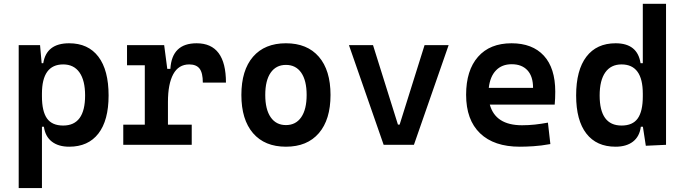

<svg xmlns="http://www.w3.org/2000/svg" viewBox="-20 -752 3556 997"><path d="M77.1 224.6V-517.6H188L196.3 -423.8H204.6Q221.2 -527.3 338.9 -527.3Q438 -527.3 491 -457.5Q543.9 -387.7 543.9 -256.3Q543.9 -127 491 -58.6Q438 9.8 339.4 9.8Q283.2 9.8 249 -16.8Q214.8 -43.5 208 -93.8H197.8V224.6ZM197.8 -251.5Q197.8 -174.3 223.9 -137.2Q250 -100.1 308.1 -100.1Q421.9 -100.1 421.9 -256.3Q421.9 -334.5 392.6 -376Q363.3 -417.5 308.1 -417.5Q197.8 -417.5 197.8 -265.6Z M852.1 -222.7V-104.5H975.6V0H620.1V-104.5H731.9V-413.1H639.6V-517.6H832.5L848.6 -394.5H864.7Q872.6 -527.3 1001 -527.3Q1153.3 -527.3 1153.3 -323.2H1033.2Q1033.2 -373.5 1016.4 -395.5Q999.5 -417.5 962.4 -417.5Q907.2 -417.5 879.6 -366.7Q852.1 -315.9 852.1 -222.7Z M1464.8 9.8Q1354.5 9.8 1293.9 -60.5Q1233.4 -130.9 1233.4 -258.8Q1233.4 -387.2 1293.9 -457.3Q1354.5 -527.3 1464.8 -527.3Q1575.2 -527.3 1635.7 -457.3Q1696.3 -387.2 1696.3 -258.8Q1696.3 -130.9 1635.7 -60.5Q1575.2 9.8 1464.8 9.8ZM1464.8 -102.5Q1516.1 -102.5 1544.2 -143.3Q1572.3 -184.1 1572.3 -258.8Q1572.3 -334 1544.2 -374.5Q1516.1 -415 1464.8 -415Q1413.6 -415 1385.5 -374.5Q1357.4 -334 1357.4 -258.8Q1357.4 -184.1 1385.5 -143.3Q1413.6 -102.5 1464.8 -102.5Z M1972.2 0 1792 -517.6H1917L2046.4 -105H2055.2L2184.6 -517.6H2309.6L2129.4 0Z M2679.2 9.8Q2545.4 9.8 2472.9 -59.8Q2400.4 -129.4 2400.4 -259.8Q2400.4 -386.7 2462.2 -457Q2523.9 -527.3 2636.2 -527.3Q2744.6 -527.3 2804 -462.9Q2863.3 -398.4 2863.3 -275.9Q2863.3 -240.7 2860.4 -209H2523.4Q2552.7 -101.6 2690.9 -101.6Q2725.1 -101.6 2758.1 -105.2Q2791 -108.9 2825.2 -115.2L2837.9 -3.9Q2789.6 4.9 2749.8 7.3Q2710 9.8 2679.2 9.8ZM2518.1 -295.9H2748Q2748 -355.5 2718.8 -387Q2689.5 -418.5 2637.2 -418.5Q2586.4 -418.5 2555.7 -386.7Q2524.9 -355 2518.1 -295.9Z M3176.3 9.8Q3077.6 9.8 3024.7 -58.6Q2971.7 -127 2971.7 -256.3Q2971.7 -387.7 3024.9 -457.5Q3078.1 -527.3 3176.8 -527.3Q3290.5 -527.3 3306.2 -423.8H3317.9V-732.4H3438.5V0L3333.5 4.9L3318.4 -93.8H3307.6Q3301.3 -43.5 3267.1 -16.8Q3232.9 9.8 3176.3 9.8ZM3317.9 -251.5V-265.6Q3317.9 -417.5 3207.5 -417.5Q3152.3 -417.5 3123 -376Q3093.8 -334.5 3093.8 -256.3Q3093.8 -100.1 3207.5 -100.1Q3265.6 -100.1 3291.7 -137.2Q3317.9 -174.3 3317.9 -251.5Z"/></svg>

Font: Cascadia Mono PL SemiBold
Style: Regular
Weight: 600
Monospace: yes
Designer: Aaron Bell
Foundry: Saja Typeworks
Version: Version 2404.023; ttfautohint (v1.8.4)